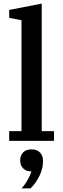

<svg xmlns="http://www.w3.org/2000/svg" viewBox="-20 -780 350 1063"><path d="M31 -54H99V-668L31 -681V-725L211 -760V-54H279V0H31ZM99 263Q118 243 133 216Q148 189 154 169Q124 169 108 152Q92 135 92 110V107Q92 81 108 64Q124 47 155 47Q186 47 202 65Q218 83 218 108V115Q218 153 198.5 193.5Q179 234 149 263H99Z"/></svg>

Font: IBM Plex Serif Medm
Style: Regular
Weight: 500
Designer: Mike Abbink, Paul van der Laan, Pieter van Rosmalen
Foundry: Bold Monday
Version: Version 3.001